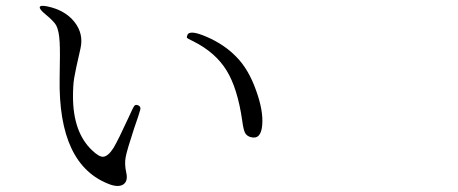

<svg xmlns="http://www.w3.org/2000/svg" viewBox="-20 -670 1540 646"><path d="M430.7 -236.3Q450.2 -292 452.1 -301.8Q454.1 -311.5 445.3 -315.4Q436.5 -319.3 432.1 -314Q427.7 -308.6 411.1 -271.5Q377.9 -199.2 362.3 -172.9Q343.8 -143.6 327.1 -142.6Q313.5 -141.6 290 -164.1Q225.6 -224.6 225.6 -345.7Q225.6 -382.8 229.5 -407.2Q233.4 -431.6 251 -507.8Q261.7 -556.6 230.5 -596.2Q199.2 -635.7 139.6 -648.4Q115.2 -653.3 113.8 -646Q112.3 -638.7 133.8 -621.1Q160.2 -599.6 168.9 -585Q178.7 -566.4 180.7 -528.3Q182.6 -498 180.7 -409.2Q174.8 -112.3 351.6 -48.8Q380.9 -39.1 396 -50.3Q411.1 -61.5 404.8 -89.4Q398.4 -117.2 402.8 -141.1Q407.2 -165 430.7 -236.3ZM862.3 -250Q866.2 -297.9 841.8 -365.2Q816.4 -437.5 774.4 -479.5Q734.4 -520.5 675.8 -545.9Q617.2 -571.3 610.4 -551.8Q607.4 -544.9 609.4 -542.5Q611.3 -540 626 -533.2Q629.9 -531.2 631.8 -530.3Q705.1 -493.2 742.2 -433.1Q779.3 -373 794.9 -264.6Q798.8 -234.4 804.2 -223.6Q809.6 -212.9 822.3 -209Q858.4 -198.2 862.3 -250Z"/></svg>

Font: Bpmf GenWan Min R
Style: R
Weight: 400
Foundry: But Ko
Version: Version 1.320